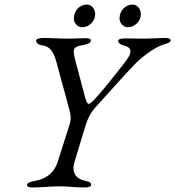

<svg xmlns="http://www.w3.org/2000/svg" viewBox="-20 -820 771 845"><path d="M342 -700C372 -700 399 -727 399 -757C399 -779 384 -800 363 -800C330 -800 305 -772 305 -739C305 -719 321 -700 342 -700ZM543 -700C573 -700 600 -727 600 -757C600 -779 585 -800 564 -800C531 -800 506 -772 506 -739C506 -719 522 -700 543 -700ZM123 5C173 5 196 0 243 0C285 0 301 5 351 5C367 5 381 2 381 -6C381 -15 376 -20 356 -24C312 -33 294 -63 308 -108L353 -256C365 -294 374 -320 404 -352C441 -392 520 -482 570 -534C599 -565 658 -611 697 -623C716 -629 731 -633 731 -642C731 -650 722 -653 706 -653C685 -653 646 -650 608 -650C578 -650 558 -651 530 -651C514 -651 500 -648 500 -640C500 -631 511 -623 524 -620C562 -610 567 -592 523 -537C478 -481 451 -444 407 -395C390 -376 378 -363 371 -363C364 -363 359 -375 352 -401L310 -560C298 -607 305 -615 343 -621C367 -625 380 -632 380 -641C380 -649 373 -652 357 -652C337 -652 311 -650 282 -650C238 -650 202 -653 174 -653C158 -653 139 -650 139 -642C139 -633 148 -622 167 -620C198 -617 216 -593 228 -548L284 -342C292 -314 294 -295 285 -268L234 -108C219 -60 184 -33 135 -24C112 -20 99 -15 99 -6C99 2 107 5 123 5Z"/></svg>

Font: EB Garamond
Style: Italic
Weight: 400
Italic angle: -17.2°
Designer: Georg Duffner and Octavio Pardo
Foundry: Georg Duffner
Version: Version 1.000;PS 001.000;hotconv 1.0.88;makeotf.lib2.5.64775